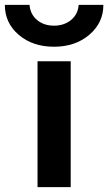

<svg xmlns="http://www.w3.org/2000/svg" viewBox="-56 -773 447 793"><path d="M-36 -753H66Q69 -714 97 -690.5Q125 -667 167 -667Q209 -667 237.5 -690.5Q266 -714 269 -753H371Q371 -679 313 -629.5Q255 -580 167 -580Q79 -580 21.5 -629Q-36 -678 -36 -753ZM99 0V-520H236V0Z"/></svg>

Font: M PLUS 1p
Style: Bold
Weight: 700
Version: Version 1.062